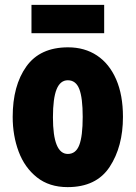

<svg xmlns="http://www.w3.org/2000/svg" viewBox="-20 -757 557 787"><path d="M257 10Q182 10 131.5 -30Q81 -70 56.5 -135.5Q32 -201 32 -278Q32 -406 88 -484.5Q144 -563 259 -563Q327 -563 377.5 -529.5Q428 -496 456 -432Q484 -368 484 -278Q484 -156 429.5 -73Q375 10 257 10ZM258 -126Q291 -126 305 -162.5Q319 -199 319 -278Q319 -356 305 -392Q291 -428 258 -428Q227 -428 212 -391Q197 -354 197 -276Q197 -126 258 -126ZM407 -621H109V-737H407Z"/></svg>

Font: Noto Sans UI CondBlack
Style: Regular
Weight: 900
Width: 3
Designer: Monotype Design Team
Foundry: Monotype Imaging Inc.
Version: Version 1.001